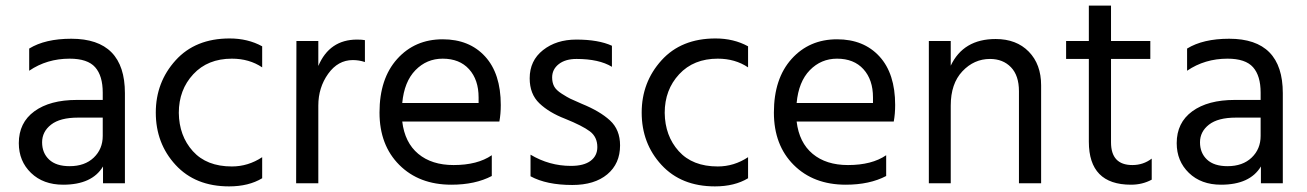

<svg xmlns="http://www.w3.org/2000/svg" viewBox="-20 -653 4657 684"><path d="M228 -61Q282 -61 314 -91.5Q346 -122 346 -169V-234H258Q194 -234 162 -209Q130 -184 130 -146Q130 -108 155 -84.5Q180 -61 228 -61ZM347 -60Q308 5 205 5Q134 5 90.5 -37Q47 -79 47 -143Q47 -216 102.5 -256.5Q158 -297 254 -297H346V-323Q346 -383 319 -413.5Q292 -444 228 -444Q147 -444 84 -401V-480Q141 -515 234 -515Q425 -515 425 -321V0H347Z M914 -18Q866 11 796 11Q676 11 605.5 -65.5Q535 -142 535 -252Q535 -360 605.5 -438Q676 -516 798 -516Q863 -516 914 -488V-413Q868 -444 806 -444Q720 -444 668.5 -388.5Q617 -333 617 -251Q618 -169 667 -114.5Q716 -60 806 -60Q864 -60 914 -93Z M1114 0H1035L1036 -507H1114V-418Q1154 -512 1252 -512Q1270 -512 1280 -510V-432Q1259 -439 1237 -439Q1184 -439 1149 -390Q1114 -341 1114 -277Z M1732 -26Q1673 5 1588 5Q1473 5 1402.5 -65.5Q1332 -136 1332 -252Q1332 -373 1395 -443Q1458 -513 1557 -513Q1652 -513 1708 -452Q1764 -391 1764 -279Q1764 -247 1759 -220H1413Q1422 -145 1470 -105Q1518 -65 1596 -65Q1681 -65 1732 -100ZM1557 -444Q1500 -444 1460 -403Q1420 -362 1413 -286H1685V-306Q1685 -369 1651 -406.5Q1617 -444 1557 -444Z M2189 -135Q2189 -70 2143.5 -32Q2098 6 2019 6Q1927 6 1870 -25V-102Q1937 -62 2014 -62Q2060 -62 2084 -80Q2108 -98 2108 -129Q2108 -165 2081.5 -185Q2055 -205 1993 -230Q1936 -252 1901.5 -285Q1867 -318 1867 -374Q1867 -437 1914.5 -474.5Q1962 -512 2033 -512Q2112 -512 2160 -490V-415Q2114 -443 2034 -443Q1994 -443 1970.5 -424.5Q1947 -406 1947 -377Q1947 -359 1954 -345.5Q1961 -332 1981.5 -319Q2002 -306 2011.5 -301.5Q2021 -297 2053 -283Q2117 -257 2153 -224Q2189 -191 2189 -135Z M2645 -18Q2597 11 2527 11Q2407 11 2336.5 -65.5Q2266 -142 2266 -252Q2266 -360 2336.5 -438Q2407 -516 2529 -516Q2594 -516 2645 -488V-413Q2599 -444 2537 -444Q2451 -444 2399.5 -388.5Q2348 -333 2348 -251Q2349 -169 2398 -114.5Q2447 -60 2537 -60Q2595 -60 2645 -93Z M3137 -26Q3078 5 2993 5Q2878 5 2807.5 -65.5Q2737 -136 2737 -252Q2737 -373 2800 -443Q2863 -513 2962 -513Q3057 -513 3113 -452Q3169 -391 3169 -279Q3169 -247 3164 -220H2818Q2827 -145 2875 -105Q2923 -65 3001 -65Q3086 -65 3137 -100ZM2962 -444Q2905 -444 2865 -403Q2825 -362 2818 -286H3090V-306Q3090 -369 3056 -406.5Q3022 -444 2962 -444Z M3689 0H3610V-328Q3610 -384 3581.5 -413.5Q3553 -443 3507 -443Q3450 -443 3408.5 -399Q3367 -355 3367 -277V0H3289V-507H3367V-419Q3412 -514 3527 -514Q3601 -514 3645 -469Q3689 -424 3689 -349Z M4083 -13Q4050 5 4009 5Q3859 5 3859 -148V-443H3778V-507H3859V-633H3938V-507H4078V-443H3938V-146Q3938 -65 4014 -65Q4053 -65 4083 -88Z M4353 -61Q4407 -61 4439 -91.5Q4471 -122 4471 -169V-234H4383Q4319 -234 4287 -209Q4255 -184 4255 -146Q4255 -108 4280 -84.5Q4305 -61 4353 -61ZM4472 -60Q4433 5 4330 5Q4259 5 4215.5 -37Q4172 -79 4172 -143Q4172 -216 4227.5 -256.5Q4283 -297 4379 -297H4471V-323Q4471 -383 4444 -413.5Q4417 -444 4353 -444Q4272 -444 4209 -401V-480Q4266 -515 4359 -515Q4550 -515 4550 -321V0H4472Z"/></svg>

Font: Hind Madurai
Style: Regular
Weight: 400
Designer: Jyotish Sonowal
Foundry: Indian Type Foundry
Version: Version 1.001;PS 1.0;hotconv 1.0.86;makeotf.lib2.5.63406; tt